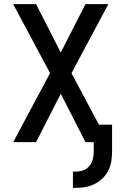

<svg xmlns="http://www.w3.org/2000/svg" viewBox="-20 -690 590 932"><path d="M334 222V143H347Q366 143 383.5 137Q401 131 413 117Q425 103 430 84.5Q435 66 435 48V0H395L275 -235L155 0H44L223 -335L44 -670H155L275 -435L395 -670H506L327 -335L460 -85H524V48Q524 71 520 94.5Q516 118 505 139Q494 160 477 176.5Q460 193 438.5 203.5Q417 214 394 218Q371 222 347 222Z"/></svg>

Font: Lode Dark Term
Style: Bold
Weight: 700
Monospace: yes
Designer: Belleve Invis
Foundry: Belleve Invis
Version: Version 29.2.0